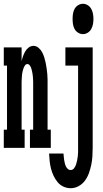

<svg xmlns="http://www.w3.org/2000/svg" viewBox="-26 -780 546 1013"><path d="M-6 0V-96H11V-434H-6V-530H88V-457Q91 -471 95.5 -483.5Q100 -496 107 -508.5Q114 -521 125.5 -529.5Q137 -538 151 -538Q165 -538 177 -528Q189 -518 196 -505Q203 -492 207.5 -477.5Q212 -463 215 -448.5Q218 -434 220 -419.5Q222 -405 223.5 -390Q225 -375 225 -360Q225 -345 225 -330V-96H242V0H132V-96H149V-330Q149 -338 149 -345.5Q149 -353 148.5 -360.5Q148 -368 147.5 -376Q147 -384 145.5 -391.5Q144 -399 142.5 -406.5Q141 -414 138.5 -421Q136 -428 131 -435Q126 -442 118 -442Q111 -442 106 -435Q101 -428 98.5 -421Q96 -414 94 -406.5Q92 -399 91 -391.5Q90 -384 89.5 -376Q89 -368 88.5 -360.5Q88 -353 88 -345.5Q88 -338 88 -330V-96H104V0ZM412 -600Q398 -600 386 -607.5Q374 -615 367.5 -627Q361 -639 359 -652.5Q357 -666 357 -680Q357 -694 359 -707.5Q361 -721 367.5 -733Q374 -745 386 -752.5Q398 -760 412 -760Q425 -760 437 -752.5Q449 -745 455.5 -733Q462 -721 464.5 -707.5Q467 -694 467 -680Q467 -666 464.5 -652.5Q462 -639 455.5 -627Q449 -615 437 -607.5Q425 -600 412 -600ZM347 213Q327 213 308.5 204.5Q290 196 277.5 180.5Q265 165 256.5 147Q248 129 243 109.5Q238 90 236 70Q234 50 233 30H309Q310 39 310.5 47.5Q311 56 312.5 64.5Q314 73 316 81.5Q318 90 321.5 97.5Q325 105 331.5 111Q338 117 347 117Q358 117 365 107.5Q372 98 375.5 87.5Q379 77 381 66Q383 55 384.5 44Q386 33 386 22Q386 11 386 0V-434H319V-530H463V0Q463 22 461.5 45Q460 68 455.5 89.5Q451 111 443.5 132.5Q436 154 422.5 172.5Q409 191 389 202Q369 213 347 213Z"/></svg>

Font: Iosevka Slab
Style: Bold
Weight: 700
Monospace: yes
Designer: Belleve Invis
Foundry: Belleve Invis
Version: Version 11.1.1; ttfautohint (v1.8.3)